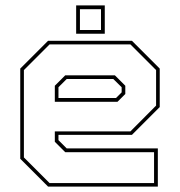

<svg xmlns="http://www.w3.org/2000/svg" viewBox="-20 -691 666 711"><path d="M468.5 -540 571.5 -437V-294.5L468.5 -191.5H196.5V-172L227 -141.5H564.5V0H158L55 -103V-437L158 -540ZM405.5 -412 444 -373.5V-343L415 -314H183V-373.5L221.5 -412ZM463 -526.5H163.5L68.5 -431.5V-108L163.5 -13H550.5V-127.5H221.5L183 -166V-204.5H463L558 -300V-431.5ZM399.5 -398.5H227L196.5 -368V-328H409.5L430.5 -349V-368ZM262 -566V-671H368V-566ZM276 -580H354V-657H276Z"/></svg>

Font: Tourney Thin Thin
Style: Regular
Weight: 250
Version: Version 1.015